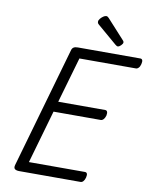

<svg xmlns="http://www.w3.org/2000/svg" viewBox="-127 -1360 1149 1452"><g transform="rotate(10 448.0 -634.5)"><path d="M124 0Q100 0 89.5 -9Q79 -18 85 -40L351 -970Q355 -984 366 -991Q377 -998 398 -998H878Q889 -998 893.5 -988.5Q898 -979 893 -958Q888 -938 878.5 -928Q869 -918 858 -918H424L323 -568H684Q695 -568 699.5 -558Q704 -548 700 -528Q694 -508 684.5 -498Q675 -488 664 -488H301L184 -80H614Q626 -80 630.5 -70.5Q635 -61 630 -40Q625 -21 615.5 -10.5Q606 0 595 0ZM693 -1058Q689 -1058 684 -1061Q679 -1064 674 -1068L529 -1192Q519 -1200 516.5 -1205Q514 -1210 514 -1217Q514 -1228 524 -1240Q534 -1252 546.5 -1260.5Q559 -1269 569 -1269Q575 -1269 579.5 -1266Q584 -1263 589 -1258L722 -1112Q728 -1106 729.5 -1102Q731 -1098 731 -1095Q731 -1085 717.5 -1071.5Q704 -1058 693 -1058Z"/></g></svg>

Font: Playwrite TZ
Style: Regular
Weight: 400
Designer: Veronika Burian, José Scaglione
Foundry: TypeTogether
Version: Version 1.002